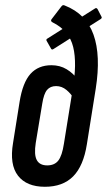

<svg xmlns="http://www.w3.org/2000/svg" viewBox="-20 -710 410 736"><path d="M152 6Q82 6 49 -36.5Q16 -79 30 -162L55 -319Q67 -394 97 -427Q127 -460 177 -460Q210 -460 235.5 -444.5Q261 -429 276 -407L265 -329Q253 -350 235 -365Q217 -380 195 -380Q173 -380 160.5 -365.5Q148 -351 142 -313L117 -162Q110 -117 121 -96.5Q132 -76 161 -76Q189 -76 203.5 -94.5Q218 -113 225 -159L258 -364Q276 -467 260.5 -530Q245 -593 182 -624Q177 -626 176 -630Q175 -634 179 -638L215 -685Q218 -689 221 -690Q224 -691 228 -689Q310 -657 338.5 -577Q367 -497 347 -370L313 -157Q300 -74 260.5 -34Q221 6 152 6ZM185 -522Q179 -518 176 -523L159 -553Q155 -559 163 -563L345 -678Q350 -681 354 -675L369 -646Q372 -641 366 -637Z"/></svg>

Font: Sofia Sans Extra Condensed SemiBold
Style: Italic
Weight: 600
Italic angle: -9°
Designer: Botio Nikoltchev, Ani Petrova
Foundry: lettersoup
Version: Version 4.101